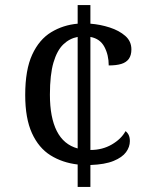

<svg xmlns="http://www.w3.org/2000/svg" viewBox="-20 -734 599 754"><path d="M285 -88Q225 -95 178.5 -124Q132 -153 105.5 -211Q79 -269 79 -361Q79 -460 106.5 -519.5Q134 -579 181 -607.5Q228 -636 285 -641V-714H335V-641Q374 -638 411 -626Q448 -614 472 -593Q496 -572 496 -540Q496 -517 486 -503Q476 -489 456.5 -483Q437 -477 407 -477Q407 -518 390 -550Q373 -582 335 -589V-145Q382 -145 419 -166.5Q456 -188 473 -219Q481 -213 485.5 -203.5Q490 -194 490 -180Q490 -157 475 -136.5Q460 -116 426 -102Q392 -88 335 -86V0H285ZM285 -589Q253 -583 228.5 -559.5Q204 -536 190 -488.5Q176 -441 176 -362Q176 -273 203 -219.5Q230 -166 285 -151Z"/></svg>

Font: Noto Serif Vithkuqi
Style: Regular
Weight: 400
Version: Version 1.005